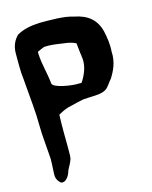

<svg xmlns="http://www.w3.org/2000/svg" viewBox="-110 -545 683 865"><g transform="rotate(-15 231.5 -112.5)"><path d="M20 -345C20 -328 20 -303 21 -278V-277C23 -257 25 -238 26 -221C31 -157 39 -89 39 -20L40 12L46 92C47 105 48 117 49 132C49 147 48 164 47 181V182C47 188 46 195 46 202C45 218 50 232 61 242C68 252 81 248 88 243C101 233 107 220 113 201C122 185 132 166 136 152V149C136 145 135 145 137 143V141C138 91 136 38 137 -13C137 -24 138 -34 138 -47C138 -48 138 -49 139 -51C151 -58 167 -66 186 -72H187C187 -72 268 -93 268 -89C278 -90 287 -91 297 -91C322 -92 346 -92 367 -104L368 -105C382 -114 394 -137 405 -148C419 -171 443 -212 439 -264C442 -300 436 -331 430 -360C416 -417 379 -448 317 -460C273 -474 208 -473 158 -473C113 -471 81 -463 52 -447C32 -427 20 -401 20 -368ZM118 -340V-349C118 -349 154 -366 154 -363C173 -365 201 -362 238 -356H239C259 -354 282 -349 296 -341L301 -294C302 -289 303 -284 303 -280V-278C312 -234 290 -190 272 -163H258C232 -161 139 -174 139 -197V-198C134 -248 120 -290 118 -340Z"/></g></svg>

Font: Vapor
Style: Bd
Weight: 700
Foundry: Cannot Into Space Fonts
Version: Version 0.179